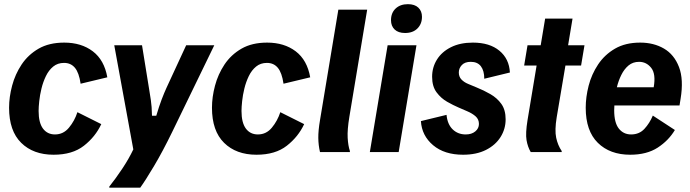

<svg xmlns="http://www.w3.org/2000/svg" viewBox="-20 -712 3232 899"><path d="M230.8 12.5Q135.8 12.5 79.2 -43.3Q22.5 -99.2 22.5 -207.5Q22.5 -257.5 36.7 -310.8Q50.8 -364.2 81.2 -410Q111.7 -455.8 160.8 -484.2Q210 -512.5 280.8 -512.5Q360.8 -512.5 414.6 -471.7Q468.3 -430.8 482.5 -350L357.5 -320Q350 -371.7 330.8 -394.6Q311.7 -417.5 280 -417.5Q250 -417.5 229.2 -400.4Q208.3 -383.3 195 -355.8Q181.7 -328.3 174.2 -297.5Q166.7 -266.7 163.8 -238.8Q160.8 -210.8 160.8 -192.5Q160.8 -137.5 181.2 -110Q201.7 -82.5 237.5 -82.5Q276.7 -82.5 302.9 -114.2Q329.2 -145.8 342.5 -186.7L454.2 -130.8Q426.7 -71.7 372.9 -29.6Q319.2 12.5 230.8 12.5Z M491.7 166.7V161.7Q521.7 124.2 552.5 77.9Q583.3 31.7 604.2 -12.5L515 -500H645L677.5 -299.2Q681.7 -273.3 686.2 -244.2Q690.8 -215 691.7 -170H711.7Q725 -215 737.1 -246.7Q749.2 -278.3 759.2 -300L851.7 -500H983.3L786.7 -95Q741.7 -2.5 701.2 65.4Q660.8 133.3 636.7 166.7Z M1180.8 12.5Q1085.8 12.5 1029.2 -43.3Q972.5 -99.2 972.5 -207.5Q972.5 -257.5 986.7 -310.8Q1000.8 -364.2 1031.2 -410Q1061.7 -455.8 1110.8 -484.2Q1160 -512.5 1230.8 -512.5Q1310.8 -512.5 1364.6 -471.7Q1418.3 -430.8 1432.5 -350L1307.5 -320Q1300 -371.7 1280.8 -394.6Q1261.7 -417.5 1230 -417.5Q1200 -417.5 1179.2 -400.4Q1158.3 -383.3 1145 -355.8Q1131.7 -328.3 1124.2 -297.5Q1116.7 -266.7 1113.8 -238.8Q1110.8 -210.8 1110.8 -192.5Q1110.8 -137.5 1131.2 -110Q1151.7 -82.5 1187.5 -82.5Q1226.7 -82.5 1252.9 -114.2Q1279.2 -145.8 1292.5 -186.7L1404.2 -130.8Q1376.7 -71.7 1322.9 -29.6Q1269.2 12.5 1180.8 12.5Z M1478.3 0Q1470.8 -31.7 1470.4 -66.2Q1470 -100.8 1478.3 -149.2L1564.2 -666.7H1699.2L1615.8 -165Q1605.8 -104.2 1607.9 -66.7Q1610 -29.2 1618.3 -5V0Z M1711.7 0 1795 -500H1930L1846.7 0ZM1876.7 -557.5Q1845 -557.5 1827.9 -573.8Q1810.8 -590 1810.8 -617.5Q1810.8 -651.7 1832.5 -672.1Q1854.2 -692.5 1890 -692.5Q1921.7 -692.5 1938.8 -676.2Q1955.8 -660 1955.8 -633.3Q1955.8 -600 1934.6 -578.8Q1913.3 -557.5 1876.7 -557.5Z M2148.3 12.5Q2060.8 12.5 2007.9 -32.1Q1955 -76.7 1950.8 -145L2070.8 -174.2Q2075 -130 2099.6 -106.2Q2124.2 -82.5 2160.8 -82.5Q2188.3 -82.5 2205.4 -96.7Q2222.5 -110.8 2222.5 -131.7Q2222.5 -153.3 2207.1 -167.1Q2191.7 -180.8 2168.3 -190.8L2125.8 -209.2Q2102.5 -219.2 2073.8 -235.4Q2045 -251.7 2024.2 -279.6Q2003.3 -307.5 2003.3 -352.5Q2003.3 -396.7 2025.8 -432.9Q2048.3 -469.2 2091.2 -490.8Q2134.2 -512.5 2194.2 -512.5Q2272.5 -512.5 2318.3 -474.6Q2364.2 -436.7 2367.5 -372.5L2247.5 -343.3Q2247.5 -380.8 2231.7 -401.7Q2215.8 -422.5 2184.2 -422.5Q2156.7 -422.5 2142.5 -407.5Q2128.3 -392.5 2128.3 -372.5Q2128.3 -352.5 2140.8 -339.6Q2153.3 -326.7 2171.7 -319.2L2211.7 -302.5Q2245 -289.2 2276.2 -271.2Q2307.5 -253.3 2327.5 -225.4Q2347.5 -197.5 2347.5 -153.3Q2347.5 -108.3 2323.8 -70.4Q2300 -32.5 2255.4 -10Q2210.8 12.5 2148.3 12.5Z M2465 0Q2450.8 -24.2 2445.4 -55.8Q2440 -87.5 2450 -149.2L2492.5 -405H2434.2L2450 -500H2511.7L2532.5 -625H2660.8L2640 -500H2716.7L2700.8 -405H2627.5L2586.7 -163.3Q2576.7 -102.5 2584.2 -67.1Q2591.7 -31.7 2610 -5V0Z M2930.8 12.5Q2835.8 12.5 2779.2 -43.3Q2722.5 -99.2 2722.5 -207.5Q2722.5 -257.5 2736.2 -310.8Q2750 -364.2 2780.4 -410Q2810.8 -455.8 2859.6 -484.2Q2908.3 -512.5 2977.5 -512.5Q3040.8 -512.5 3088.8 -484.6Q3136.7 -456.7 3159.2 -398.3Q3181.7 -340 3166.7 -249.2L3161.7 -218.3H2856.7Q2855.8 -206.7 2855.8 -195.8Q2855.8 -137.5 2877.5 -110Q2899.2 -82.5 2935 -82.5Q2973.3 -82.5 2997.5 -108.8Q3021.7 -135 3036.7 -170.8L3140 -103.3Q3110.8 -54.2 3059.6 -20.8Q3008.3 12.5 2930.8 12.5ZM2972.5 -422.5Q2943.3 -422.5 2922.9 -405.4Q2902.5 -388.3 2889.2 -361.2Q2875.8 -334.2 2868.3 -303.3H3040.8Q3051.7 -365.8 3029.2 -394.2Q3006.7 -422.5 2972.5 -422.5Z"/></svg>

Font: Familjen Grotesk
Style: Bold Italic
Weight: 700
Italic angle: -9.46201°
Designer: Anders Wikstroem, Jonas Baeckman, Matilda Gysing, Kristian Moeller
Foundry: Familjen STHLM AB
Version: Version 2.002; ttfautohint (v1.8.4.7-5d5b)